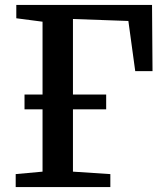

<svg xmlns="http://www.w3.org/2000/svg" viewBox="-20 -763 666 783"><path d="M44 0V-53L153.5 -63V-674.5L46.5 -688.5V-743H600L602 -473H531.5L503.5 -677.5L277.5 -685.5V-63L430 -53V0ZM80 -317V-377.5H413V-317Z"/></svg>

Font: Merriweather SemiBold
Style: Regular
Weight: 600
Version: Version 2.100